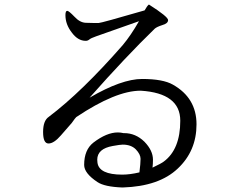

<svg xmlns="http://www.w3.org/2000/svg" viewBox="-20 -791 1040 851"><path d="M598 -27Q556 -17 522 -17Q419 -17 412 -70Q411 -77 411 -83Q411 -132 480 -144Q513 -150 524 -150Q561 -150 582 -129Q603 -107 603 -87Q603 -67 598 -27ZM377 -358Q537 -539 666 -664Q675 -672 700 -680Q725 -687 725 -702Q725 -717 640 -771Q632 -765 621 -745Q428 -689 417 -689H398L360 -690Q334 -691 310 -717Q285 -743 278 -743Q270 -743 270 -724Q270 -683 298 -647Q325 -610 360 -610Q369 -610 376 -616Q383 -622 406 -630L596 -697Q560 -634 524 -591Q343 -384 196 -273Q171 -256 171 -206Q171 -155 195 -155Q219 -155 250 -191L298 -246Q315 -270 318 -272Q493 -389 603 -389H604Q779 -378 779 -256Q779 -129 706 -75Q696 -67 656 -48Q658 -65 658 -83Q658 -124 620 -163Q581 -201 530 -201H527Q515 -204 502 -204Q453 -204 394 -159Q353 -127 353 -60Q353 -23 412 16Q443 37 522 40H524Q685 35 768 -44Q851 -122 851 -240Q851 -357 746 -416Q702 -441 610 -441Q519 -441 377 -358Z"/></svg>

Font: Sawarabi Mincho
Style: Regular
Weight: 400
Version: Version 1.082; ttfautohint (v1.8.4.7-5d5b)